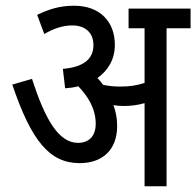

<svg xmlns="http://www.w3.org/2000/svg" viewBox="-20 -652 687 672"><path d="M390 -211C390 -239 385 -263 377 -284C389 -282 401 -281 411 -281C438 -281 462 -284 486 -291V0H563V-553H647V-622H430V-553H486V-362C459 -353 435 -349 401 -349C379 -349 360 -351 341 -355C335 -363 328 -372 321 -379C358 -405 382 -444 382 -495C382 -575 331 -632 239 -632C186 -632 148 -618 110 -600L135 -533C168 -552 199 -563 233 -563C277 -563 307 -539 307 -494C307 -446 273 -417 200 -411L208 -343C224 -344 239 -346 254 -350C288 -315 315 -271 315 -219C315 -174 290 -152 253 -152C184 -152 137 -237 92 -376L23 -356C90 -158 154 -81 259 -81C337 -81 390 -126 390 -211Z"/></svg>

Font: Noto Sans Devanagari UI Condensed
Style: Regular
Weight: 400
Width: 3
Designer: Jelle Bosma - Monotype Design Team
Foundry: Monotype Imaging Inc.
Version: Version 2.004